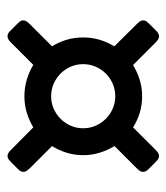

<svg xmlns="http://www.w3.org/2000/svg" viewBox="14 -558 447 516"><g transform="rotate(90 238.0 -299.5)"><path d="M104 -215.3Q92.8 -233.4 86.4 -254.4Q80.1 -275.4 80.1 -298.8Q80.1 -322.3 86.4 -343.3Q92.8 -364.3 104 -382.8L43.5 -443.8Q38.1 -449.2 36.1 -453.1Q34.2 -457 34.2 -460.4Q34.2 -465.3 36.9 -469Q39.6 -472.7 43.5 -476.6L62.5 -495.6Q69.8 -502.9 77.1 -502.9Q81.5 -502.9 85.4 -500.5Q89.4 -498 93.3 -494.1L154.3 -433.1Q172.9 -444.3 193.8 -450.9Q214.8 -457.5 238.3 -457.5Q261.2 -457.5 282.2 -451.2Q303.2 -444.8 321.8 -433.1L382.3 -493.7Q387.7 -499 391.6 -501Q395.5 -502.9 398.9 -502.9Q403.8 -502.9 407.5 -500.2Q411.1 -497.6 415 -493.7L434.1 -474.6Q441.4 -467.3 441.4 -460Q441.4 -455.6 439 -451.7Q436.5 -447.8 432.6 -443.8L372.1 -383.3Q383.3 -364.7 389.9 -343.5Q396.5 -322.3 396.5 -298.8Q396.5 -275.4 389.9 -254.4Q383.3 -233.4 372.1 -215.3L432.6 -154.8Q436 -150.9 438.7 -147Q441.4 -143.1 441.4 -138.2Q441.4 -131.3 434.6 -124.5L415.5 -105.5Q411.6 -101.6 407.7 -98.6Q403.8 -95.7 398.9 -95.7Q391.1 -95.7 382.3 -105L321.8 -165Q303.2 -153.8 282.5 -147.5Q261.7 -141.1 238.3 -141.1Q214.8 -141.1 193.6 -147.5Q172.4 -153.8 153.8 -165L93.3 -104.5Q89.4 -100.6 85.4 -98.1Q81.5 -95.7 76.7 -95.7Q69.8 -95.7 63 -102.5L43.9 -121.6Q40 -125.5 37.1 -129.2Q34.2 -132.8 34.2 -138.2Q34.2 -145.5 43.5 -154.8ZM151.9 -298.8Q151.9 -281.2 158.7 -265.6Q165.5 -250 177.2 -238.3Q189 -226.6 204.6 -219.7Q220.2 -212.9 238.3 -212.9Q255.9 -212.9 271.5 -219.7Q287.1 -226.6 298.8 -238.3Q310.5 -250 317.4 -265.6Q324.2 -281.2 324.2 -298.8Q324.2 -316.9 317.4 -332.5Q310.5 -348.1 298.8 -359.9Q287.1 -371.6 271.5 -378.4Q255.9 -385.3 238.3 -385.3Q220.2 -385.3 204.6 -378.4Q189 -371.6 177.2 -359.9Q165.5 -348.1 158.7 -332.5Q151.9 -316.9 151.9 -298.8Z"/></g></svg>

Font: Fascinate
Style: Regular
Weight: 900
Designer: Astigmatic (AOETI)
Foundry: Astigmatic (AOETI)
Version: Version 1.000